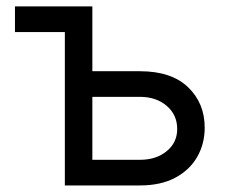

<svg xmlns="http://www.w3.org/2000/svg" viewBox="-20 -565 695 585"><path d="M177.6 -545.5V-467.3H25.6V-545.5ZM250 -348H406.2Q502.1 -348 552.9 -299.4Q603.7 -250.7 603.7 -176.1Q603.7 -127.1 581 -87.2Q558.2 -47.2 514.2 -23.6Q470.2 0 406.2 0H177.6V-545.5H261.4V-78.1H406.2Q456 -78.1 487.9 -104.4Q519.9 -130.7 519.9 -171.9Q519.9 -215.2 487.9 -242.5Q456 -269.9 406.2 -269.9H250Z"/></svg>

Font: InterMG
Style: Regular
Weight: 400
Designer: Rasmus Andersson
Foundry: rsms
Version: Version 3.019;December 26, 2023;FontCreator 15.0.0.2955 64-b